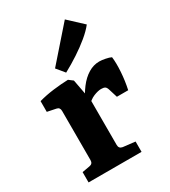

<svg xmlns="http://www.w3.org/2000/svg" viewBox="-167 -753 744 838"><g transform="rotate(-30 205.0 -334.0)"><path d="M188 -303Q206 -343 228.5 -372.5Q251 -402 277.5 -418Q304 -434 333 -434Q345 -434 363 -430.5Q381 -427 391 -422Q395 -391 392 -347Q389 -303 380 -262H323L310 -304Q306 -318 299.5 -322Q293 -326 280 -326Q264 -326 242 -317Q220 -308 200 -285ZM217 -305V-80Q217 -62 235 -59L296 -52V0H29V-52L68 -59Q85 -62 85 -80V-328Q85 -346 69 -349L25 -358V-412Q60 -422 100.5 -427Q141 -432 175 -433L196 -417ZM151 -504 295 -668 367 -601Q349 -578 320 -554Q291 -530 256 -507Q221 -484 184 -464Z"/></g></svg>

Font: Yrsa
Style: Regular
Weight: 400
Designer: Anna Giedrys (Yrsa+Rasa design), David Brezina (Yrsa art-direction, Rasa art-direction, design)
Foundry: Rosetta Type Foundry
Version: Version 2.004